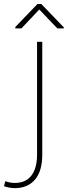

<svg xmlns="http://www.w3.org/2000/svg" viewBox="-97 -740 343 973"><path d="M90.8 -528.3C90.8 -528.3 90.8 43.5 90.8 43.5C90.8 43.5 90.8 43.5 90.8 43.5C90.8 89.8 81.1 125 62 149.9C42.5 174.8 14.6 187 -22 187C-22 187 -22 187 -22 187C-38.6 187 -54.7 184.1 -70.3 178.2C-70.3 178.2 -76.7 203.6 -76.7 203.6C-76.7 203.6 -76.7 203.6 -76.7 203.6C-57.6 210 -39.6 213.4 -22 213.4C-22 213.4 -22 213.4 -22 213.4C22 213.4 56.2 198.7 80.6 169.9C105 141.1 117.2 98.6 117.2 43.5C117.2 43.5 117.2 -528.3 117.2 -528.3C117.2 -528.3 90.8 -528.3 90.8 -528.3ZM112.3 -719.7C112.3 -719.7 92.8 -719.7 92.8 -719.7C92.8 -719.7 -19.5 -603 -19.5 -603C-19.5 -603 -19.5 -596.2 -19.5 -596.2C-19.5 -596.2 11.7 -596.2 11.7 -596.2C11.7 -596.2 102.1 -691.9 102.1 -691.9C102.1 -691.9 193.4 -596.2 193.4 -596.2C193.4 -596.2 226.6 -596.2 226.6 -596.2C226.6 -596.2 226.6 -601.1 226.6 -601.1C226.6 -601.1 112.3 -719.7 112.3 -719.7Z"/></svg>

Font: WOX
Style: Regular
Weight: 500
Designer: Google
Foundry: ""
Version: ""